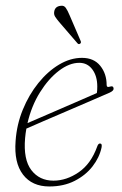

<svg xmlns="http://www.w3.org/2000/svg" viewBox="-20 -650 430 677"><path d="M338 -129.5Q330.5 -94.5 306.2 -63.2Q282 -32 243.2 -12.2Q204.5 7.5 154 7.5Q93 7.5 61 -34.5Q29 -76.5 35 -153Q39 -211 60.5 -263.5Q82 -316 115.2 -357.2Q148.5 -398.5 188.2 -422.2Q228 -446 269 -446Q311 -446 333.5 -418Q356 -390 356 -350.5Q356 -340.5 367.5 -344.5Q379.5 -348.5 380.5 -338.5Q382 -330.5 367 -323.5Q343 -313 301.8 -295.2Q260.5 -277.5 214.8 -257.8Q169 -238 130.2 -221.5Q91.5 -205 73 -196.5Q70 -180 68.5 -163Q62 -87.5 90.5 -50.2Q119 -13 168.5 -13Q214.5 -13 257.8 -42.8Q301 -72.5 323 -134Q326.5 -144 332.5 -144Q341 -144 338 -129.5ZM259.5 -428.5Q224.5 -428.5 187.8 -400.5Q151 -372.5 121 -324.5Q91 -276.5 77 -216Q95.5 -224 126.2 -237.2Q157 -250.5 192.8 -266Q228.5 -281.5 262.5 -296.2Q296.5 -311 321.5 -322Q323 -330 323 -345Q323 -381.5 305.8 -405Q288.5 -428.5 259.5 -428.5ZM225.5 -596 264 -506.5Q267.5 -499.5 262.5 -496Q257.5 -492.5 253.5 -497L188.5 -572.5Q180.5 -582 175 -590.2Q169.5 -598.5 171 -608Q173.5 -627.5 194 -629.5Q205.5 -631.5 212 -622.2Q218.5 -613 225.5 -596Z"/></svg>

Font: Fraunces 72pt Soft Thin
Style: Italic
Weight: 100
Italic angle: -16°
Version: Version 1.000;[0bf87f6ff]